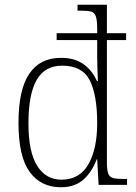

<svg xmlns="http://www.w3.org/2000/svg" viewBox="-20 -780 572 810"><path d="M237 10Q152 10 105 -55Q58 -120 58 -261Q58 -402 103.5 -469Q149 -536 237 -536Q295 -536 332 -509.5Q369 -483 389 -438H393Q392 -459 391 -488.5Q390 -518 390 -540V-611H219V-640H390V-658Q390 -694 384.5 -710.5Q379 -727 364.5 -731Q350 -735 323 -735H307V-760H431V-640H512V-611H431V-95Q431 -63 436.5 -48Q442 -33 457 -29Q472 -25 501 -25H516V0H396L390 -108H388Q368 -54 331.5 -22Q295 10 237 10ZM241 -22Q317 -23 353.5 -88Q390 -153 390 -260Q390 -380 358.5 -441.5Q327 -503 242 -503Q169 -503 134.5 -442.5Q100 -382 100 -259Q100 -138 137.5 -79.5Q175 -21 241 -22Z"/></svg>

Font: Noto Serif Khmer SemiCondensed ExtraLight
Style: Regular
Weight: 200
Width: 4
Designer: Danh Hong and the Monotype Design Team
Foundry: Monotype Imaging Inc.
Version: Version 2.004; ttfautohint (v1.8.4.7-5d5b)